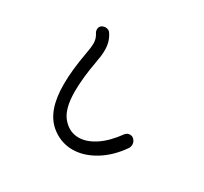

<svg xmlns="http://www.w3.org/2000/svg" viewBox="-158 -993 1316 1240"><g transform="rotate(30 500.0 -373.5)"><path d="M344 -40Q296 -82 272.5 -150Q249 -218 249 -317Q249 -370 255.5 -431.5Q262 -493 275 -564Q284 -611 284 -637Q284 -659 279 -674.5Q274 -690 264 -706Q257 -716 257 -730Q257 -740 261.5 -749Q266 -758 276 -763Q288 -769 300 -769Q311 -769 321.5 -764Q332 -759 338 -748Q354 -723 361.5 -696.5Q369 -670 369 -637Q369 -618 366.5 -596Q364 -574 359 -548Q346 -478 340 -419Q334 -360 334 -312Q334 -179 386 -121Q435 -65 503 -65Q562 -65 626 -107Q690 -149 749 -231Q763 -248 783 -248Q799 -248 810 -238Q828 -222 828 -198Q828 -183 819 -169Q755 -77 672 -27.5Q589 22 507 22Q463 22 421.5 6.5Q380 -9 344 -40Z"/></g></svg>

Font: Kiwi Maru Medium
Style: Regular
Weight: 500
Designer: Hiroki-Chan
Version: Version 1.100